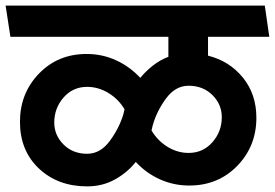

<svg xmlns="http://www.w3.org/2000/svg" viewBox="-31 -700 978 683"><path d="M758 -283Q758 -329 724.5 -362Q691 -395 640 -395Q593 -395 559.5 -349.5Q526 -304 512 -253L508 -236Q529 -200 564.5 -178Q600 -156 640 -156Q691 -156 724.5 -194Q758 -232 758 -283ZM162 -264Q162 -219 195 -186Q228 -153 279 -153Q326 -153 359.5 -198.5Q393 -244 408 -294L412 -311Q391 -347 355 -369Q319 -391 279 -391Q228 -391 195 -353Q162 -315 162 -264ZM277 -508Q333 -508 382 -485.5Q431 -463 468 -423Q487 -446 512 -466Q537 -486 568 -498V-569H6L-11 -680H911L927 -569H709V-502Q785 -483 833 -424Q881 -365 881 -281Q881 -180 813 -110Q745 -40 642 -40Q587 -40 538 -62Q489 -84 452 -124Q423 -87 378.5 -62Q334 -37 279 -37Q175 -37 107.5 -100.5Q40 -164 40 -267Q40 -368 107.5 -438Q175 -508 277 -508Z"/></svg>

Font: Palanquin Dark
Style: Regular
Weight: 400
Designer: Pria Ravichandran
Version: Version 1.001